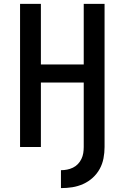

<svg xmlns="http://www.w3.org/2000/svg" viewBox="-20 -755 640 986"><path d="M293 211V119Q309 119 324.5 116Q340 113 354.5 106Q369 99 380 87.5Q391 76 398 61.5Q405 47 407.5 31.5Q410 16 410 0V-331H190V0H83V-735H190V-424H410V-735H517V0Q517 29 511.5 58Q506 87 492 112.5Q478 138 456 158Q434 178 407 190Q380 202 351.5 206.5Q323 211 293 211Z"/></svg>

Font: Zed Mono Semibold Extended
Style: Regular
Weight: 600
Width: 7
Monospace: yes
Designer: Belleve Invis
Foundry: Belleve Invis
Version: Version 1.0.0; ttfautohint (v1.8.4)